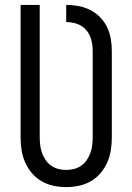

<svg xmlns="http://www.w3.org/2000/svg" viewBox="-20 -755 540 783"><path d="M250 8Q224 8 198 2.5Q172 -3 149.5 -16Q127 -29 110 -49Q93 -69 82.5 -93Q72 -117 68 -143Q64 -169 64 -195V-735H142V-195Q142 -179 144 -162.5Q146 -146 151.5 -131Q157 -116 166 -102.5Q175 -89 188.5 -79.5Q202 -70 218 -66Q234 -62 250 -62Q266 -62 282 -66Q298 -70 311.5 -79.5Q325 -89 334 -102.5Q343 -116 348.5 -131Q354 -146 356 -162.5Q358 -179 358 -195V-549Q358 -571 352 -593.5Q346 -616 331 -633Q316 -650 294.5 -657.5Q273 -665 250 -665V-735Q275 -735 299.5 -730.5Q324 -726 346.5 -715Q369 -704 387 -686Q405 -668 416 -645.5Q427 -623 431.5 -598.5Q436 -574 436 -549V-195Q436 -169 432 -143Q428 -117 417.5 -93Q407 -69 390 -49Q373 -29 350.5 -16Q328 -3 302 2.5Q276 8 250 8Z"/></svg>

Font: Iosevka Custom
Style: Regular
Weight: 400
Monospace: yes
Designer: Belleve Invis
Foundry: Belleve Invis
Version: Version 32.5.0; ttfautohint (v1.8.4)